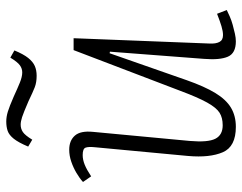

<svg xmlns="http://www.w3.org/2000/svg" viewBox="-100 -659 773 613"><g transform="rotate(-90 286.5 -352.5)"><path d="M12 -474Q24 -485 41 -495Q58 -505 77 -511.5Q96 -518 115 -518Q144 -518 160 -500Q176 -482 172 -442L143 -133Q138 -75 150 -51.5Q162 -28 193 -28Q217 -28 233 -38Q249 -48 265.5 -77.5Q282 -107 304 -166L433 -504H471L454 -70Q453 -50 459 -38.5Q465 -27 481 -27Q493 -27 509.5 -32Q526 -37 549 -46L561 -15Q553 -11 540.5 -5.5Q528 0 513.5 4Q499 8 485.5 11Q472 14 461 14Q423 14 412 -11.5Q401 -37 405 -87L428 -388L423 -389L337 -143Q317 -86 296 -51.5Q275 -17 249 -1.5Q223 14 188 14Q125 14 107 -27.5Q89 -69 95 -138L123 -437Q125 -457 121.5 -466Q118 -475 98 -475Q83 -475 67 -468.5Q51 -462 30 -448ZM351 -622Q330 -622 314.5 -628Q299 -634 270 -648Q233 -664 219 -668.5Q205 -673 195 -673Q182 -673 171.5 -666Q161 -659 147 -636L125 -649Q138 -680 150 -695Q162 -710 175 -714.5Q188 -719 205 -719Q220 -719 236.5 -714Q253 -709 285 -695Q311 -683 329.5 -675.5Q348 -668 362 -668Q374 -668 384.5 -675.5Q395 -683 409 -706L432 -693Q420 -664 408 -649Q396 -634 382.5 -628Q369 -622 351 -622Z"/></g></svg>

Font: Literata 18pt ExtraLight
Style: Italic
Weight: 250
Italic angle: -2°
Designer: Latin by Veronika Burian and Jose Scaglione. Greek by Irene Vlachou. Cyrillic by Vera Evstafieva
Foundry: TypeTogether
Version: Version 3.103;gftools[0.9.29]